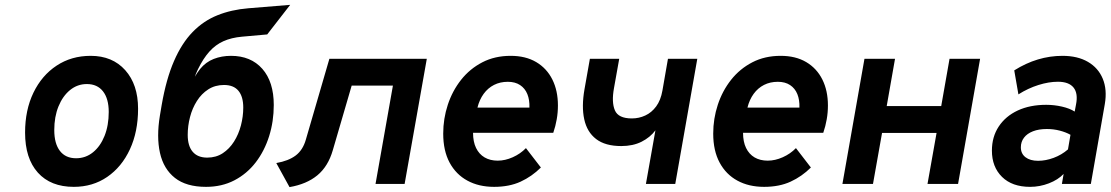

<svg xmlns="http://www.w3.org/2000/svg" viewBox="-20 -751 4535 784"><path d="M281.4 12Q187 12 134.7 -46Q82.4 -104.1 82.4 -209.6Q82.4 -301.8 116.5 -372.4Q150.6 -443 211.1 -483Q271.5 -523 350.4 -523Q439 -523 491.4 -464.4Q543.8 -405.7 543.8 -307Q543.8 -213.2 510.4 -141.2Q477 -69.2 417.8 -28.6Q358.6 12 281.4 12ZM290.6 -104.8Q329.6 -104.8 359.7 -129.1Q389.8 -153.4 406.9 -196.1Q424 -238.8 424 -293.8Q424 -348.1 400.6 -378Q377.3 -407.8 334.6 -407.8Q296.4 -407.8 266.2 -383.4Q236.1 -358.9 218.8 -316.5Q201.6 -274.1 201.6 -220Q201.6 -164.5 224.7 -134.7Q247.8 -104.8 290.6 -104.8Z M821.3 12Q740.6 12 694.2 -24.6Q647.9 -61.1 633.2 -126.7Q618.6 -192.3 632.9 -278.8L640.3 -322.8Q658.7 -428.5 690.4 -501.4Q722 -574.4 766.4 -620.1Q810.7 -665.8 867.7 -688.6Q924.6 -711.5 993.7 -717.2L1164.9 -731.2L1071.1 -610.4L968.1 -601.2Q924.9 -597.3 892.5 -582.8Q860.2 -568.4 835.2 -540.6Q810.1 -512.8 788.5 -468.6Q783.7 -458.7 780.8 -451.5Q777.8 -444.3 775.7 -437.6Q779.7 -444.8 785.3 -453.2Q790.9 -461.6 797.1 -469.4Q820.3 -497.7 852.8 -510.4Q885.3 -523 923.1 -523Q1004.4 -523 1051.2 -469.9Q1097.9 -416.8 1097.9 -322.2Q1097.9 -255.4 1079 -195.1Q1060 -134.7 1024.2 -88Q988.3 -41.4 937.1 -14.7Q885.9 12 821.3 12ZM826.1 -107.4Q862.2 -107.4 889.5 -125.3Q916.8 -143.2 935.5 -172.8Q954.3 -202.5 963.8 -238.9Q973.3 -275.3 973.3 -311.8Q973.3 -356.5 953.7 -380.2Q934.1 -404 894.7 -404Q858.3 -404 830.5 -386.1Q802.7 -368.3 784 -338.6Q765.2 -309 755.9 -273Q746.5 -237 746.5 -200.2Q746.5 -155 766.9 -131.2Q787.2 -107.4 826.1 -107.4Z M1162.2 13 1108.2 -85.2Q1158.1 -94 1187.3 -116Q1216.6 -138.1 1228.8 -180.6L1325 -511H1722.8L1632.2 0H1513.4L1584.4 -401.4H1416L1339 -137.8Q1319.9 -71.5 1275.8 -35.1Q1231.8 1.2 1162.2 13Z M1997.6 12Q1935.2 12 1888.6 -13.4Q1841.9 -38.7 1815.8 -87.2Q1789.8 -135.7 1789.8 -205.4Q1789.8 -266.4 1808.5 -323.2Q1827.2 -380 1862.8 -425.1Q1898.5 -470.2 1949.5 -496.6Q2000.5 -523 2065.2 -523Q2126.5 -523 2169.7 -497.4Q2212.8 -471.8 2235.5 -426.2Q2258.2 -380.6 2258.2 -320.4Q2258.2 -291.6 2253.3 -263.8Q2248.5 -235.9 2239.2 -208.8H1911.6Q1911.6 -172.2 1923.9 -146.8Q1936.2 -121.5 1958.8 -108.2Q1981.3 -95 2012.4 -95Q2042.5 -95 2073.7 -108.9Q2104.9 -122.8 2127.6 -146.2L2188.6 -67Q2152 -30.5 2105.8 -9.2Q2059.5 12 1997.6 12ZM1929.6 -311.6H2141.8Q2142.9 -343 2133.4 -366.6Q2123.8 -390.3 2103.7 -403.6Q2083.6 -417 2053.6 -417Q2022.3 -417 1997.3 -404.3Q1972.3 -391.6 1955 -367.9Q1937.7 -344.2 1929.6 -311.6Z M2617.5 0 2656.3 -218.8Q2635 -190.1 2599.8 -172.3Q2564.7 -154.6 2516.9 -154.6Q2451.4 -154.6 2414.1 -183.3Q2376.8 -212 2365.6 -264.1Q2354.3 -316.3 2366.7 -386.6L2388.7 -511H2508.5L2487.1 -391.2Q2476.6 -333.4 2490.8 -300.4Q2504.9 -267.4 2560.1 -267.4Q2589.1 -267.4 2614.9 -279.4Q2640.8 -291.3 2659.4 -316.5Q2678 -341.6 2684.9 -381.2L2707.5 -511H2827.3L2737.3 0Z M3100.1 12Q3037.7 12 2991.1 -13.4Q2944.4 -38.7 2918.4 -87.2Q2892.3 -135.7 2892.3 -205.4Q2892.3 -266.4 2911 -323.2Q2929.7 -380 2965.3 -425.1Q3001 -470.2 3052 -496.6Q3103 -523 3167.7 -523Q3229 -523 3272.2 -497.4Q3315.3 -471.8 3338 -426.2Q3360.7 -380.6 3360.7 -320.4Q3360.7 -291.6 3355.8 -263.8Q3351 -235.9 3341.7 -208.8H3014.1Q3014.1 -172.2 3026.4 -146.8Q3038.7 -121.5 3061.2 -108.2Q3083.8 -95 3114.9 -95Q3145 -95 3176.2 -108.9Q3207.4 -122.8 3230.1 -146.2L3291.1 -67Q3254.5 -30.5 3208.2 -9.2Q3162 12 3100.1 12ZM3032.1 -311.6H3244.3Q3245.4 -343 3235.9 -366.6Q3226.3 -390.3 3206.2 -403.6Q3186.1 -417 3156.1 -417Q3124.8 -417 3099.8 -404.3Q3074.8 -391.6 3057.5 -367.9Q3040.2 -344.2 3032.1 -311.6Z M3419.9 0 3509.9 -511H3634.7L3600.7 -317.8H3823.3L3857.3 -511H3982.1L3892.1 0H3767.3L3804.3 -208.2H3581.7L3544.7 0Z M4186.3 12Q4112.9 12 4071.6 -28.7Q4030.3 -69.4 4030.3 -136Q4030.3 -192.2 4058.1 -234.3Q4085.9 -276.5 4135.7 -299.8Q4185.5 -323 4252.1 -323Q4284.5 -323 4316.4 -315.7Q4348.2 -308.4 4368.3 -295.4L4373.7 -324Q4382.8 -369.6 4363.7 -393.4Q4344.6 -417.2 4299.9 -417.2Q4262.5 -417.2 4220.2 -403.9Q4177.9 -390.6 4138.5 -365.6L4121.5 -463.6Q4168.7 -493.4 4218 -508.2Q4267.3 -523 4318.5 -523Q4380.2 -523 4422.4 -498.4Q4464.7 -473.8 4483 -429.4Q4501.4 -384.9 4491.3 -326L4434.3 0H4316.1L4323.1 -40.8Q4300.4 -16.8 4263 -2.4Q4225.7 12 4186.3 12ZM4218.7 -94.4Q4250 -94.4 4282.6 -106.5Q4315.1 -118.6 4340.9 -141L4351.1 -200.6Q4332.5 -211.1 4307.4 -217.6Q4282.3 -224.2 4254.7 -224.2Q4221.7 -224.2 4197.9 -214.9Q4174.1 -205.7 4161.3 -188.8Q4148.5 -172 4148.5 -149.4Q4148.5 -123.6 4167.4 -109Q4186.4 -94.4 4218.7 -94.4Z"/></svg>

Font: Overpass
Style: Italic
Weight: 400
Italic angle: -10°
Designer: Delve Withrington, Dave Bailey, Thomas Jockin
Foundry: Delve Fonts LLC
Version: Version 4.000